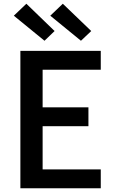

<svg xmlns="http://www.w3.org/2000/svg" viewBox="-20 -1007 640 1027"><path d="M89 0V-735H519V-634H208V-433H453V-332H208V-101H519V0ZM413 -789 249 -923 316 -987 468 -841ZM218 -789 54 -923 121 -987 272 -841Z"/></svg>

Font: Iosevka Fixed Extended
Style: Bold
Weight: 700
Width: 7
Monospace: yes
Designer: Belleve Invis
Foundry: Belleve Invis
Version: Version 24.1.1; ttfautohint (v1.8.4)